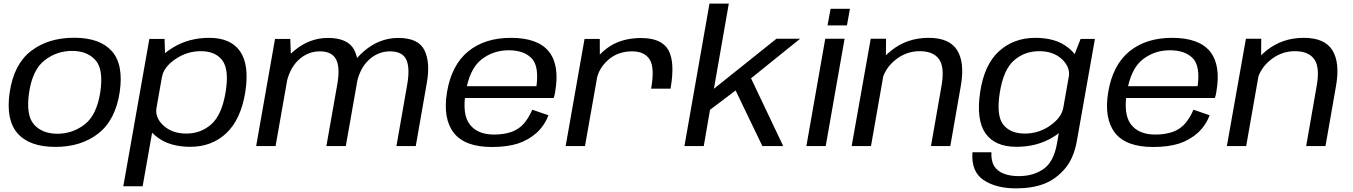

<svg xmlns="http://www.w3.org/2000/svg" viewBox="-20 -805 7454 1058"><path d="M285 4.5Q427 4.5 521.5 -69.2Q616 -143 639.5 -297Q662 -449.5 596.2 -523.2Q530.5 -597 388.5 -597Q246 -597 151.2 -524.2Q56.5 -451.5 33.5 -297Q11 -145 76.8 -70.2Q142.5 4.5 285 4.5ZM296.5 -68Q213 -68 167.5 -118.8Q122 -169.5 140.5 -296.5Q160 -422.5 226.8 -473.5Q293.5 -524.5 377 -524.5Q460 -524.5 505.8 -474Q551.5 -423.5 532.5 -296.5Q513 -170.5 446.2 -119.2Q379.5 -68 296.5 -68Z M659.5 221.5H766L890 -480.5L887 -590.5H803ZM1028.5 4Q1147.5 4 1227.2 -71.2Q1307 -146.5 1331.5 -296.5Q1355 -446.5 1303.5 -521.5Q1252 -596.5 1133 -596.5Q1020.5 -596.5 933.2 -543Q846 -489.5 837 -438L872.5 -380Q881.5 -434.5 945.8 -478.8Q1010 -523 1086.5 -523Q1167.5 -523 1205.5 -471.8Q1243.5 -420.5 1223 -296Q1202 -171 1144.2 -120Q1086.5 -69 1006.5 -69Q929 -69 880.8 -113.2Q832.5 -157.5 842.5 -213L787 -154Q777 -102 846.5 -49Q916 4 1028.5 4Z M1391.5 0H1498.5L1583.5 -482.5L1579.5 -590.5H1495.5ZM1778.5 0H1885.5L1947 -348.5Q1966.5 -460 1932.8 -528Q1899 -596 1787 -596Q1685.5 -596 1601.5 -526Q1517.5 -456 1500.5 -359.5L1556 -334.5Q1572 -423.5 1623.2 -472.8Q1674.5 -522 1743 -522Q1809.5 -522 1832.2 -477Q1855 -432 1838.5 -339.5ZM2164.5 0H2271L2332 -348.5Q2352 -460 2319 -528Q2286 -596 2174.5 -596Q2072.5 -596 1988.2 -525.2Q1904 -454.5 1887.5 -359.5L1943.5 -334.5Q1959 -423.5 2010.2 -472.8Q2061.5 -522 2129.5 -522Q2197 -522 2218.5 -477Q2240 -432 2224 -339.5Z M2691 5 2703 -63.5Q2611.5 -63.5 2569 -119Q2526 -174 2546 -296.5Q2567 -424.5 2632 -476.5Q2697.5 -528 2783 -528Q2871 -528 2914 -479Q2950 -434 2936 -330H2540.5L2529 -265H3031Q3036.5 -280.5 3039 -298.5Q3065 -445.5 3004.5 -521Q2943.5 -596.5 2795 -596.5Q2651.5 -596.5 2559.5 -521.5Q2468 -446.5 2443 -296.5Q2419.5 -152 2480.5 -73Q2541.5 5 2691 5ZM2703 -63.5 2691 5Q2774 5 2834 -14Q2893 -33.5 2938 -74Q2981.5 -114.5 3002 -170L2913 -200.5Q2895.5 -159 2868.5 -126Q2840 -93 2798.5 -78Q2755.5 -63.5 2703 -63.5Z M3568 -316.5H3675Q3700.5 -463 3663 -529.2Q3625.5 -595.5 3512.5 -595.5Q3398 -595.5 3321.2 -536.5Q3244.5 -477.5 3231 -398L3267.5 -365.5Q3278.5 -428 3331.5 -475Q3384.5 -522 3463 -522Q3531.5 -522 3560 -477.2Q3588.5 -432.5 3568 -316.5ZM3097 0H3203.5L3285.5 -464L3285 -590.5H3201Z M3751.5 0H3858L3892.5 -200L4033.5 -306.5L4181 0H4296L4118.5 -373.5L4389 -591.5H4258.5L3914 -316L3996 -785H3889.5Z M4423.5 0H4530L4634 -591.5H4527.5ZM4557 -756.5 4540 -665H4647L4663.5 -756.5Z M4673 0H4779.5L4861.5 -466.5L4862.5 -591.5H4778ZM5110 0H5216.5L5274.5 -331.5Q5297 -459.5 5254.5 -528Q5212 -596.5 5097 -596.5Q4978 -596.5 4890.8 -526Q4803.5 -455.5 4790 -379.5L4835.5 -343Q4849.5 -421.5 4910.5 -472.2Q4971.5 -523 5048 -523Q5123.5 -523 5155 -478Q5186.5 -433 5167.5 -328.5Z M5579 233Q5667 233 5731.8 208.5Q5796.5 184 5846.8 126.2Q5897 68.5 5914 -29L6013.5 -590.5H5934.5L5882.5 -456.5L5805 -17.5Q5787.5 85.5 5731.2 125.5Q5675 165.5 5593.5 165.5Q5545 165.5 5509.5 151.2Q5474 137 5457.5 108.8Q5441 80.5 5443 34H5338.5Q5331 141 5399.8 187Q5468.5 233 5579 233ZM5581 4Q5694 4 5780.2 -48Q5866.5 -100 5875.5 -153L5839.5 -213Q5830.5 -158 5767.5 -113.5Q5704.5 -69 5627 -69Q5546.5 -69 5507.8 -119.2Q5469 -169.5 5489.5 -296Q5510 -422.5 5568.2 -472.8Q5626.5 -523 5707 -523Q5784.5 -523 5831.8 -478.8Q5879 -434.5 5869.5 -380L5925 -435.5Q5934 -487.5 5866.5 -542Q5799 -596.5 5685.5 -596.5Q5566.5 -596.5 5485 -522.8Q5403.5 -449 5381 -296.5Q5358.5 -145 5410.2 -70.5Q5462 4 5581 4Z M6334.5 5 6346.5 -63.5Q6255 -63.5 6212.5 -119Q6169.5 -174 6189.5 -296.5Q6210.5 -424.5 6275.5 -476.5Q6341 -528 6426.5 -528Q6514.5 -528 6557.5 -479Q6593.5 -434 6579.5 -330H6184L6172.5 -265H6674.5Q6680 -280.5 6682.5 -298.5Q6708.5 -445.5 6648 -521Q6587 -596.5 6438.5 -596.5Q6295 -596.5 6203 -521.5Q6111.5 -446.5 6086.5 -296.5Q6063 -152 6124 -73Q6185 5 6334.5 5ZM6346.5 -63.5 6334.5 5Q6417.5 5 6477.5 -14Q6536.5 -33.5 6581.5 -74Q6625 -114.5 6645.5 -170L6556.5 -200.5Q6539 -159 6512 -126Q6483.5 -93 6442 -78Q6399 -63.5 6346.5 -63.5Z M6740.5 0H6847L6929 -466.5L6930 -591.5H6845.5ZM7177.5 0H7284L7342 -331.5Q7364.5 -459.5 7322 -528Q7279.5 -596.5 7164.5 -596.5Q7045.5 -596.5 6958.2 -526Q6871 -455.5 6857.5 -379.5L6903 -343Q6917 -421.5 6978 -472.2Q7039 -523 7115.5 -523Q7191 -523 7222.5 -478Q7254 -433 7235 -328.5Z"/></svg>

Font: Anybody SemiExpanded
Style: Italic
Weight: 400
Width: 6
Italic angle: -10°
Version: Version 1.113;gftools[0.9.25]